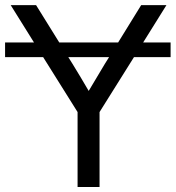

<svg xmlns="http://www.w3.org/2000/svg" viewBox="-33 -748 702 768"><path d="M649.4 -578.1H539.6L632.8 -727.5H531.7L439.5 -578.1H204.1L111.3 -727.5H9.8L103 -578.1H-12.7V-519.5H139.6L277.3 -299.8V0H365.2V-299.8L502.9 -519.5H649.4ZM240.2 -519.5H403.3L386.2 -492.2C364.3 -456.1 342.8 -419.9 321.8 -384.3C300.8 -419.9 279.8 -456.1 257.3 -492.2Z"/></svg>

Font: Raveo Display Display
Style: Regular
Weight: 400
Designer: Jakub Foglar, Rasmus Andersson (Inter)
Foundry: Jakubfoglar.com
Version: Version 1.100;Glyphs 3.2.3 (3260)